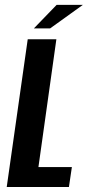

<svg xmlns="http://www.w3.org/2000/svg" viewBox="-20 -748 351 768"><path d="M6.9 0 90.9 -591H205.5L133.7 -79.7H267.5L255.7 0ZM115.5 -634.4 206.5 -728.5H311.4L180.5 -634.4Z"/></svg>

Font: Alumni Sans Thin
Style: Italic
Weight: 100
Italic angle: -8°
Designer: Robert E. Leuschke
Foundry: Robert E. Leuschke
Version: Version 1.016